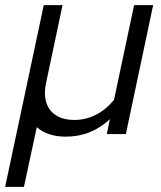

<svg xmlns="http://www.w3.org/2000/svg" viewBox="-56 -521 625 746"><path d="M-36 205 114 -501H187L123 -199Q109 -132 139 -93.5Q169 -55 233 -55Q278 -55 317.5 -75.5Q357 -96 387 -133L465 -501H539L433 0H359L371 -58Q298 10 200 10Q129 10 87 -27L37 205Z"/></svg>

Font: Red Hat Display
Style: Italic
Weight: 400
Italic angle: -12°
Designer: Pentagram, MCKL
Foundry: Pentagram, MCKL
Version: Version 1.023; ttfautohint (v1.8.3)